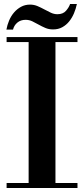

<svg xmlns="http://www.w3.org/2000/svg" viewBox="-20 -939 419 959"><path d="M13 -754H367V-729H257V-25H367V0H13V-25H123V-729H13ZM364 -919Q359 -895 349.5 -872.5Q340 -850 325.5 -832Q311 -814 291 -803Q271 -792 245 -792Q224 -792 206.5 -799.5Q189 -807 173 -816Q157 -825 141.5 -832.5Q126 -840 108 -840Q83 -840 66.5 -826Q50 -812 45 -791H12Q16 -814 25.5 -836.5Q35 -859 50 -876.5Q65 -894 85 -905Q105 -916 130 -916Q150 -916 167.5 -908.5Q185 -901 201.5 -892Q218 -883 234 -875.5Q250 -868 267 -868Q295 -868 310 -885.5Q325 -903 330 -919Z"/></svg>

Font: Libre Bodoni
Style: Regular
Weight: 400
Designer: Pablo Impallari, Rodrigo Fuenzalida
Foundry: Pablo Impallari, Rodrigo Fuenzalida
Version: Version 1.001; ttfautohint (v1.5.65-e2d9)